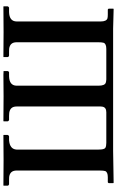

<svg xmlns="http://www.w3.org/2000/svg" viewBox="200 -886 687 1127"><g transform="rotate(-90 543.5 -322.5)"><path d="M981 -568.8V-75.2Q981 -41 999.5 -35.2Q1007.8 -33.2 1021 -33.2H1050.8Q1054.7 -31.7 1056.2 -27.8V-1L1054.2 1L939 -2H221.2L34.2 1L32.2 -1V-27.8Q33.7 -31.7 37.1 -33.2H66.9Q97.2 -33.2 103 -48.8Q106 -59.1 106 -80.1V-568.8Q106 -607.4 67.9 -612.3Q60.1 -613.3 51.8 -612.8H24.9Q18.1 -614.7 17.1 -621.1V-645L19 -646Q20 -646 167 -645L313 -646L314.9 -645V-621.1Q313 -614.3 307.1 -612.8H283.2Q231.4 -608.4 229 -568.8V-87.9Q229 -54.7 238.8 -47.9Q248.5 -42 268.1 -42H448.2Q477.1 -42 481 -65.4Q482.4 -74.2 481.9 -87.9V-568.8Q481.9 -606.4 444.8 -611.8Q436.5 -612.8 426.8 -612.8H402.8Q396 -614.7 395 -621.1V-645L397 -646Q397.9 -646 542 -645L668 -646L689.9 -645V-621.1Q688 -613.8 683.1 -612.8H659.2Q605 -611.3 604 -568.8V-87.9Q604 -52.2 620.6 -45.4Q629.4 -42.5 641.1 -42H819.8Q850.6 -42 856 -58.1Q858.9 -68.4 858.9 -87.9V-568.8Q858.9 -607.4 820.8 -612.3Q813 -613.3 805.2 -612.8H780.8Q772.9 -614.3 772 -621.1V-645L773.9 -646Q774.9 -646 918.9 -645L1067.9 -646L1069.8 -645V-621.1Q1067.9 -614.3 1062 -612.8H1036.1Q981.9 -611.3 981 -568.8Z"/></g></svg>

Font: Linux Libertine O
Style: Semibold
Weight: 700
Designer: Philipp H. Poll
Foundry: Philipp H. Poll
Version: Version 5.0.0